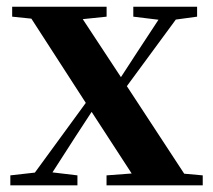

<svg xmlns="http://www.w3.org/2000/svg" viewBox="-20 -556 639 576"><path d="M11 0V-29.9L99.5 -39.9H128.6L212.3 -29.9V0ZM56.7 0 284.4 -311.7 306.2 -291.7H301.5L206.3 -146L112.4 0ZM299.6 0V-29.9L437.4 -40.2H474.6L588.2 -29.9V0ZM318.1 -239.8 296.2 -261.5H301.8L391.3 -399.1L481 -535.7H535.7ZM398.1 0 247.7 -231.4 51.1 -535.7H203.8L349 -315.2L555.5 0ZM16.5 -506V-535.7H299.8V-506L191.7 -494.8H125.2ZM379.9 -506V-535.7H571.3V-506L494.2 -495.5H466Z"/></svg>

Font: Noto Serif TC
Style: Regular
Weight: 200
Designer: Ryoko NISHIZUKA 西塚涼子 (kana & ideographs); Frank Grießhammer (Latin, Greek & Cyrillic); Wenlong ZHANG 张文龙 (bopomofo); San
Foundry: Adobe
Version: Version 2.001;hotconv 1.1.0;makeotfexe 2.6.0